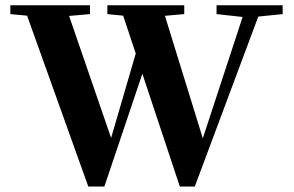

<svg xmlns="http://www.w3.org/2000/svg" viewBox="-20 -683 1107 723"><path d="M312.5 19.5 82 -624 19 -629.9V-663.1H318.8V-629.9L240.2 -623L398.4 -163.6L491.2 -481.4L443.8 -624L384.3 -629.9V-663.1H673.8V-629.9L601.1 -623.5L743.7 -162.1L893.6 -619.1L795.4 -629.9V-663.1H1044.4V-629.9L952.6 -620.6L713.4 19.5H657.2L516.1 -405.3L373 19.5Z"/></svg>

Font: Elstob 10pt
Style: Bold
Weight: 700
Designer: Peter S. Baker
Version: Version 1.015